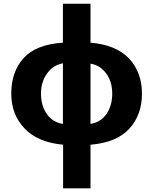

<svg xmlns="http://www.w3.org/2000/svg" viewBox="-20 -780 830 1040"><path d="M320.8 -759.8V-548.8C222.7 -542.5 151.9 -514.2 107.4 -464.8C63 -415 41 -351.1 41 -272.9C41 -197.3 64.9 -134.3 113.3 -84C161.1 -33.7 230.5 -4.4 321.8 3.9V240.2H470.2V3.9C564.5 -3.9 634.8 -32.7 680.7 -83C726.1 -133.3 749 -196.3 749 -272.9C749 -349.6 725.6 -413.1 679.2 -462.9C632.3 -512.2 562.5 -541 470.2 -548.8V-759.8ZM320.8 -108.9C284.2 -114.3 255.4 -131.8 234.4 -161.6C212.9 -191.4 202.1 -228.5 202.1 -272.9C202.1 -316.4 213.4 -353 235.8 -383.3C257.8 -413.1 286.1 -431.2 320.8 -437ZM470.2 -435.1C504.9 -429.7 533.2 -412.1 555.2 -382.3C577.1 -352.5 587.9 -316.4 587.9 -272.9C587.9 -228.5 577.1 -191.4 556.2 -161.6C534.7 -131.8 505.9 -114.3 470.2 -108.9Z"/></svg>

Font: Avrile Sans
Style: Bold
Weight: 700
Designer: Monotype Design Team, Google (font), Stefan Peev (BGR Cyrillic), Cristiano Sobral (main changes)
Foundry: The Avrile Sans Project Authors
Version: Version 3.110